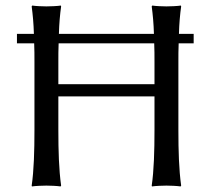

<svg xmlns="http://www.w3.org/2000/svg" viewBox="-20 -668 766 691"><path d="M192 -546C193 -583 196 -617 200 -645L199 -648C187 -646 159 -645 147 -645C135 -645 108 -646 96 -648L94 -645C98 -615 101 -582 102 -546H41V-512H103C104 -490 104 -468 104 -445V-200C104 -125 102 -54 94 0L95 3C107 1 135 0 147 0C159 0 186 1 198 3L200 0C192 -57 190 -125 190 -200V-321H536V-200C536 -125 534 -54 526 0L527 3C539 1 567 0 579 0C591 0 618 1 630 3L632 0C624 -57 622 -125 622 -200V-445C622 -468 622 -490 623 -512H677V-546H624C625 -583 628 -617 632 -645L631 -648C619 -646 591 -645 579 -645C567 -645 540 -646 528 -648L526 -645C530 -615 533 -582 534 -546ZM191 -512H535C536 -490 536 -468 536 -445V-365H190V-445C190 -468 190 -490 191 -512Z"/></svg>

Font: Libertinus Sans
Style: Regular
Weight: 400
Designer: Philipp H. Poll, Khaled Hosny
Foundry: Caleb Maclennan
Version: Version 7.050;RELEASE